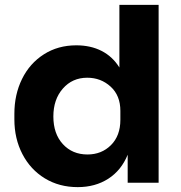

<svg xmlns="http://www.w3.org/2000/svg" viewBox="-20 -750 743 788"><path d="M39 -260V-283Q39 -362 70.5 -426Q102 -490 160 -527Q218 -564 293 -564Q352 -564 397 -541Q442 -518 470 -473V-730H631V0H504V-115Q478 -51 424.5 -16.5Q371 18 299 18Q223 18 164 -18Q105 -54 72 -117.5Q39 -181 39 -260ZM474 -258V-295Q474 -358 434 -394.5Q394 -431 338 -431Q277 -431 238 -386.5Q199 -342 199 -272Q199 -201 238 -158.5Q277 -116 339 -116Q397 -116 435.5 -154.5Q474 -193 474 -258Z"/></svg>

Font: Sora-SIA
Style: Bold
Weight: 700
Designer: Jonathan Barnbrook, Julián Moncada
Foundry: Barnbrook Fonts
Version: Version 2.000